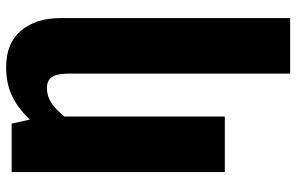

<svg xmlns="http://www.w3.org/2000/svg" viewBox="-190 -563 966 626"><g transform="rotate(-90 293.0 -250.0)"><path d="M547 -536V213H366V-508Q366 -547 355 -563.5Q344 -580 319 -580Q293 -580 271.5 -566Q250 -552 226 -523V0H45V-695H203L216 -636Q255 -676 295 -694.5Q335 -713 387 -713Q465 -713 506 -664.5Q547 -616 547 -536Z"/></g></svg>

Font: Fira Sans Condensed ExtraBold
Style: Regular
Weight: 800
Width: 3
Designer: Carrois Corporate & Edenspiekermann AG
Foundry: Carrois Corporate GbR & Edenspiekermann AG
Version: Version 4.203